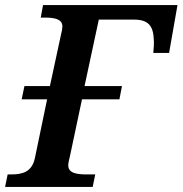

<svg xmlns="http://www.w3.org/2000/svg" viewBox="-42 -734 717 754"><path d="M-22 0H322L332 -49H299C259 -49 226 -54 226 -85C226 -92 229 -107 234 -127L280 -344H427L437 -396H290L346 -657H484C543 -657 560 -630 562 -578C563 -565 562 -544 560 -526H622L655 -714H127L118 -665H131C171 -665 203 -660 203 -630C203 -623 201 -611 198 -600L154 -396H54L43 -344H143L95 -113C83 -57 44 -49 1 -49H-12Z"/></svg>

Font: Noto Serif SemiBold
Style: Italic
Weight: 600
Italic angle: -12°
Designer: Monotype Design Team
Foundry: Monotype Imaging Inc.
Version: Version 2.014